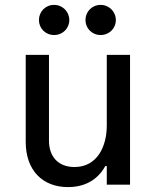

<svg xmlns="http://www.w3.org/2000/svg" viewBox="-20 -754 631 784"><path d="M391 -611C426 -611 453 -638 453 -672C453 -706 426 -734 391 -734C355 -734 329 -706 329 -672C329 -639 355 -611 391 -611ZM201 -611C236 -611 263 -638 263 -672C263 -706 236 -734 201 -734C165 -734 139 -706 139 -672C139 -639 165 -611 201 -611ZM258 10C357 10 397 -52 410 -76H416V0H511V-530H416V-241C416 -159 379 -72 284 -72C221 -72 180 -111 180 -180V-530H85V-175C85 -59 153 10 258 10Z"/></svg>

Font: Be Vietnam Pro
Style: Regular
Weight: 400
Designer: Lam Bao, Tony Le, Vietanh Nguyen
Foundry: Yellow Type Foundry
Version: Version 1.002